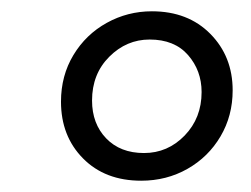

<svg xmlns="http://www.w3.org/2000/svg" viewBox="-20 -716 444 340"><path d="M392 -556Q392 -511 370.5 -474.5Q349 -438 312 -417Q275 -396 230 -396Q166 -396 127 -435.5Q88 -475 88 -536Q88 -582 110 -618.5Q132 -655 169 -675.5Q206 -696 249 -696Q313 -696 352.5 -656Q392 -616 392 -556ZM143 -538Q143 -497 168 -471Q193 -445 235 -445Q277 -445 307 -476Q337 -507 337 -553Q337 -591 313 -618.5Q289 -646 245 -646Q204 -646 173.5 -615.5Q143 -585 143 -538Z"/></svg>

Font: Chivo Light Italic
Style: Regular
Weight: 300
Italic angle: -8.05°
Designer: Hector Gatti
Foundry: Omnibus-Type
Version: Version 1.007